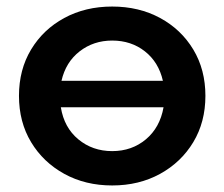

<svg xmlns="http://www.w3.org/2000/svg" viewBox="-20 -560 686 587"><path d="M323 7Q241 7 176.5 -28.5Q112 -64 75 -125.5Q38 -187 38 -267Q38 -347 75 -408.5Q112 -470 176.5 -505Q241 -540 323 -540Q405 -540 469.5 -505Q534 -470 571 -408.5Q608 -347 608 -267Q608 -187 571 -125.5Q534 -64 469.5 -28.5Q405 7 323 7ZM323 -98Q383 -98 426 -134Q469 -170 480 -232H166Q176 -170 219.5 -134Q263 -98 323 -98ZM168 -313H478Q465 -370 423 -403Q381 -436 323 -436Q266 -436 223.5 -403Q181 -370 168 -313Z"/></svg>

Font: Montserrat SemiBold
Style: Regular
Weight: 600
Designer: Julieta Ulanovsky
Foundry: Julieta Ulanovsky
Version: Version 9.000; ttfautohint (v1.8.4.7-5d5b)